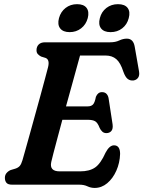

<svg xmlns="http://www.w3.org/2000/svg" viewBox="-20 -908 705 944"><path d="M370 0H40Q19 0 11.5 -9.5Q4 -19 4 -33.5Q4 -47.5 12.2 -57.2Q20.5 -67 32.5 -72L56 -79Q69.5 -83.5 77 -92Q84.5 -100.5 90.5 -120.5Q94.5 -135 104 -168.2Q113.5 -201.5 126 -246.8Q138.5 -292 152.2 -341.5Q166 -391 178.8 -437.8Q191.5 -484.5 201.5 -521.8Q211.5 -559 216.5 -578.5Q225 -614.5 204.5 -623L182 -630Q172.5 -635 166 -642Q159.5 -649 159.5 -661Q159.5 -678.5 170.2 -689.2Q181 -700 201.5 -700H521Q547.5 -700 566.2 -709Q585 -718 603.5 -718Q636 -718 642.5 -677.5L663.5 -557.5Q667 -537.5 659.2 -526.2Q651.5 -515 637 -512.5Q620 -510.5 608 -519.8Q596 -529 586.5 -555.5Q572.5 -599.5 551.8 -617.2Q531 -635 499.5 -635H373.5Q368 -614.5 357.2 -575.8Q346.5 -537 332.8 -487.2Q319 -437.5 304.5 -385H411.5Q428 -385 437 -394Q446 -403 451.5 -432Q461 -455 481.5 -455Q496 -455 504 -446.2Q512 -437.5 514 -424L533.5 -297Q536.5 -274.5 527.5 -264Q518.5 -253.5 503 -253.5Q491 -253.5 483 -260.8Q475 -268 470 -279Q460 -305 447.5 -312Q435 -319 412 -319H286.5Q273.5 -270.5 262 -227.5Q250.5 -184.5 242.5 -154Q234.5 -123.5 232 -111.5Q222 -65.5 273.5 -65.5H374Q420 -65.5 447.5 -84.5Q475 -103.5 499 -157.5Q518 -193.5 540.5 -193.5Q570.5 -193.5 570.5 -151Q569 -107 552 -68.8Q535 -30.5 507.2 -7.2Q479.5 16 445.5 16Q426.5 16 409.8 8Q393 0 370 0ZM322.5 -750Q290 -750 275.8 -768.5Q261.5 -787 270 -819Q278.5 -850.5 302.5 -869Q326.5 -887.5 359 -887.5Q392 -887.5 405.8 -869Q419.5 -850.5 411.5 -819Q403 -787.5 379 -768.8Q355 -750 322.5 -750ZM523.5 -750Q491 -750 476.8 -768.5Q462.5 -787 471 -819Q479 -850.5 503.2 -869Q527.5 -887.5 560 -887.5Q593.5 -887.5 607.5 -869Q621.5 -850.5 613 -819Q605 -787.5 581 -768.8Q557 -750 523.5 -750Z"/></svg>

Font: Fraunces 72pt S100 SemiBold
Style: Italic
Weight: 600
Italic angle: -16°
Version: Version 1.000; ttfautohint (v1.8.3)